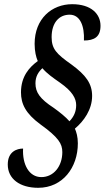

<svg xmlns="http://www.w3.org/2000/svg" viewBox="-20 -780 499 915"><path d="M162 115C279 115 351 18 351 -97C351 -128 344 -151 337 -167C380 -203 419 -258 419 -323C419 -381 390 -422 320 -473C249 -523 226 -547 226 -603C226 -671 261 -710 312 -710C362 -710 383 -656 380 -587C429 -587 459 -604 459 -657C459 -714 414 -760 324 -760C227 -760 145 -691 145 -571C145 -535 152 -507 160 -489C120 -460 80 -416 80 -340C80 -285 102 -239 173 -187C259 -125 277 -95 277 -55C277 12 236 64 177 64C118 64 86 3 90 -72C61 -72 17 -58 17 4C17 72 74 115 162 115ZM311 -202C294 -222 264 -246 236 -266C170 -309 149 -340 149 -383C149 -416 163 -437 182 -455C204 -429 233 -409 266 -386C326 -344 343 -310 343 -279C343 -248 332 -224 311 -202Z"/></svg>

Font: Noto Serif Condensed Semi
Style: Italic
Weight: 600
Width: 3
Italic angle: -12°
Designer: Monotype Design Team
Foundry: Monotype Imaging Inc.
Version: Version 1.901